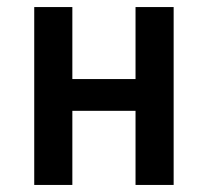

<svg xmlns="http://www.w3.org/2000/svg" viewBox="-20 -524 589 544"><path d="M77 0H185V-210H364V0H472V-504H364V-300H185V-504H77Z"/></svg>

Font: Finlandica Medium
Style: Regular
Weight: 500
Designer: Niklas Ekholm, Juho Hiilivirta, Jaakko Suomalainen
Foundry: Helsinki Type Studio
Version: Version 2.000;Glyphs 3.2 (3202)